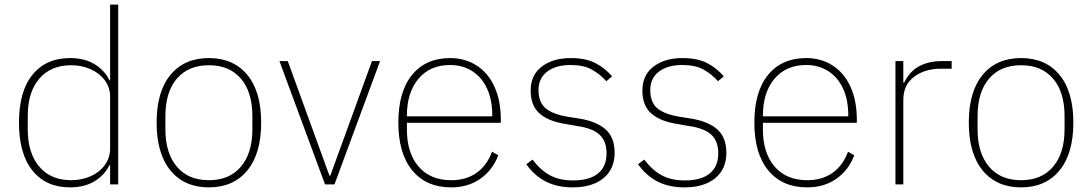

<svg xmlns="http://www.w3.org/2000/svg" viewBox="-20 -797 4720 830"><path d="M62 -267Q62 -402 120.5 -474Q179 -546 283 -546Q346 -546 389.5 -519Q433 -492 453 -450H456V-777H491V0H456V-83H453Q433 -41 389.5 -14Q346 13 283 13Q179 13 120.5 -59.5Q62 -132 62 -267ZM456 -155V-380Q456 -419 433 -450Q410 -481 371.5 -498Q333 -515 288 -515Q199 -515 149.5 -456.5Q100 -398 100 -297V-237Q100 -136 149.5 -77Q199 -18 288 -18Q333 -18 371.5 -35Q410 -52 433 -83.5Q456 -115 456 -155Z M657 -267Q657 -401 717 -473.5Q777 -546 883 -546Q989 -546 1049 -473.5Q1109 -401 1109 -267Q1109 -133 1049 -60Q989 13 883 13Q777 13 717 -60Q657 -133 657 -267ZM1071 -238V-295Q1071 -399 1021.5 -457Q972 -515 883 -515Q794 -515 744.5 -457Q695 -399 695 -295V-238Q695 -135 744.5 -76.5Q794 -18 883 -18Q972 -18 1021.5 -76.5Q1071 -135 1071 -238Z M1426 0H1385L1188 -533H1224L1404 -38H1408L1588 -533H1623Z M1702 -267Q1702 -401 1761.5 -473.5Q1821 -546 1926 -546Q1991 -546 2041 -513.5Q2091 -481 2118 -421Q2145 -361 2145 -281V-266H1739V-237Q1739 -136 1789.5 -77Q1840 -18 1931 -18Q1994 -18 2039 -49Q2084 -80 2107 -141L2134 -126Q2110 -62 2057 -24.5Q2004 13 1930 13Q1823 13 1762.5 -60Q1702 -133 1702 -267ZM1739 -294H2108V-300Q2108 -365 2085.5 -414Q2063 -463 2021.5 -489.5Q1980 -516 1926 -516Q1839 -516 1789 -456.5Q1739 -397 1739 -297Z M2255 -87 2282 -107Q2318 -60 2359 -38.5Q2400 -17 2457 -17Q2528 -17 2565 -47Q2602 -77 2602 -134Q2602 -187 2571.5 -215Q2541 -243 2476 -252L2431 -260Q2354 -271 2314 -305Q2274 -339 2274 -405Q2274 -473 2322.5 -509.5Q2371 -546 2447 -546Q2511 -546 2552.5 -525Q2594 -504 2626 -467L2601 -446Q2572 -478 2537 -497Q2502 -516 2447 -516Q2383 -516 2345.5 -487.5Q2308 -459 2308 -408Q2308 -355 2338.5 -329Q2369 -303 2436 -292L2481 -285Q2558 -273 2597.5 -238Q2637 -203 2637 -137Q2637 -66 2588.5 -26.5Q2540 13 2456 13Q2390 13 2341 -11.5Q2292 -36 2255 -87Z M2738 -87 2765 -107Q2801 -60 2842 -38.5Q2883 -17 2940 -17Q3011 -17 3048 -47Q3085 -77 3085 -134Q3085 -187 3054.5 -215Q3024 -243 2959 -252L2914 -260Q2837 -271 2797 -305Q2757 -339 2757 -405Q2757 -473 2805.5 -509.5Q2854 -546 2930 -546Q2994 -546 3035.5 -525Q3077 -504 3109 -467L3084 -446Q3055 -478 3020 -497Q2985 -516 2930 -516Q2866 -516 2828.5 -487.5Q2791 -459 2791 -408Q2791 -355 2821.5 -329Q2852 -303 2919 -292L2964 -285Q3041 -273 3080.5 -238Q3120 -203 3120 -137Q3120 -66 3071.5 -26.5Q3023 13 2939 13Q2873 13 2824 -11.5Q2775 -36 2738 -87Z M3241 -267Q3241 -401 3300.5 -473.5Q3360 -546 3465 -546Q3530 -546 3580 -513.5Q3630 -481 3657 -421Q3684 -361 3684 -281V-266H3278V-237Q3278 -136 3328.5 -77Q3379 -18 3470 -18Q3533 -18 3578 -49Q3623 -80 3646 -141L3673 -126Q3649 -62 3596 -24.5Q3543 13 3469 13Q3362 13 3301.5 -60Q3241 -133 3241 -267ZM3278 -294H3647V-300Q3647 -365 3624.5 -414Q3602 -463 3560.5 -489.5Q3519 -516 3465 -516Q3378 -516 3328 -456.5Q3278 -397 3278 -297Z M3851 0V-533H3885V-440H3889Q3932 -533 4054 -533H4094V-500H4047Q3978 -500 3931.5 -465Q3885 -430 3885 -366V0Z M4168 -267Q4168 -401 4228 -473.5Q4288 -546 4394 -546Q4500 -546 4560 -473.5Q4620 -401 4620 -267Q4620 -133 4560 -60Q4500 13 4394 13Q4288 13 4228 -60Q4168 -133 4168 -267ZM4582 -238V-295Q4582 -399 4532.5 -457Q4483 -515 4394 -515Q4305 -515 4255.5 -457Q4206 -399 4206 -295V-238Q4206 -135 4255.5 -76.5Q4305 -18 4394 -18Q4483 -18 4532.5 -76.5Q4582 -135 4582 -238Z"/></svg>

Font: IBM Plex Sans JP ExtraLight
Style: Regular
Weight: 200
Designer: Mike Abbink; Paul van der Laan; Pieter van Rosmalen; Wujin Sim; Yejin Wi; Jinhee Kim; Boomi Park; Yona Kim; Kichan Ma
Foundry: Sandoll Inc.
Version: Version 1.001